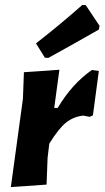

<svg xmlns="http://www.w3.org/2000/svg" viewBox="-20 -755 424 779"><path d="M314 -735 328 -734 384 -650 381 -635Q253 -562 176 -520L162 -521L126 -579Q225 -656 314 -735ZM221 -472 200 -317H214Q273 -416 353 -471L381 -467L357 -287L344 -281L318 -286Q279 -282 248.5 -258Q218 -234 180 -172L173 -114L169 -6L24 4L73 -354L77 -462Z"/></svg>

Font: Alegreya Sans ExtraBold
Style: Italic
Weight: 800
Italic angle: -7°
Designer: Juan Pablo del Peral
Foundry: Huerta Tipografica
Version: Version 2.007